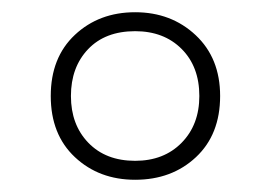

<svg xmlns="http://www.w3.org/2000/svg" viewBox="-20 -744 443 314"><path d="M201 -450Q142 -450 102.5 -487Q63 -524 63 -587Q63 -650 102.5 -687Q142 -724 201 -724Q260 -724 300 -686.5Q340 -649 340 -587Q340 -524 300.5 -487Q261 -450 201 -450ZM201 -481Q248 -481 277 -510.5Q306 -540 306 -587Q306 -635 277 -664Q248 -693 201 -693Q152 -693 124 -663.5Q96 -634 96 -587Q96 -540 124.5 -510.5Q153 -481 201 -481Z"/></svg>

Font: Noto Sans Tamil SemiCondensed ExtraLight
Style: Regular
Weight: 200
Width: 4
Designer: Jelle Bosma - Monotype Design Team
Foundry: Monotype Imaging Inc.
Version: Version 2.004; ttfautohint (v1.8.4.7-5d5b)